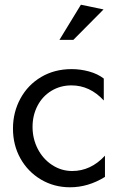

<svg xmlns="http://www.w3.org/2000/svg" viewBox="-20 -785 510 814"><path d="M284 -492Q211 -492 154.5 -458.5Q98 -425 66.5 -367Q35 -309 35 -240Q35 -170 66.5 -113.5Q98 -57 153.5 -24Q209 9 277 9Q354 9 425 -35V-125Q365 -60 286 -60Q240 -60 201 -85.5Q162 -111 140 -154Q118 -197 118 -247Q118 -296 139 -336.5Q160 -377 198 -400Q236 -423 283 -423Q361 -423 420 -359V-452Q394 -472 357.5 -482Q321 -492 284 -492ZM232 -616H291L419 -745L323 -765Z"/></svg>

Font: Geom Light
Style: Regular
Weight: 300
Version: Version 1.102